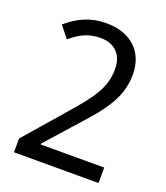

<svg xmlns="http://www.w3.org/2000/svg" viewBox="-134 -817 788 909"><g transform="rotate(20 260.0 -362.0)"><path d="M469 0V-78H149V-82L286 -236C386 -345 446 -425 446 -538C446 -652 370 -724 246 -724C166 -724 104 -694 49 -646L95 -588C143 -628 184 -649 244 -649C314 -649 358 -607 358 -534C358 -439 312 -378 213 -265L43 -69V0Z"/></g></svg>

Font: Noto Sans Myanmar UI SemiCondensed
Style: Regular
Weight: 400
Width: 4
Designer: Monotype Design Team
Foundry: Monotype Imaging Inc.
Version: Version 2.103